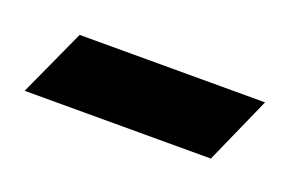

<svg xmlns="http://www.w3.org/2000/svg" viewBox="-31 -656 329 218"><g transform="rotate(20 133.0 -546.5)"><path d="M264 -587H40L3 -506H228Z"/></g></svg>

Font: Amita
Style: Bold
Weight: 700
Designer: Eduardo Rodriguez Tunni, Modular Infotech, Brian J. Bonislawsky
Foundry: Eduardo Rodriguez Tunni, Modular Infotech, Brian J. Bonislawsky
Version: Version 1.003